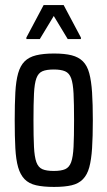

<svg xmlns="http://www.w3.org/2000/svg" viewBox="-20 -729 423 757"><path d="M193 8Q151 8 122.5 1.5Q94 -5 77 -22.5Q60 -40 51.5 -69.5Q43 -99 40.5 -144.5Q38 -190 38 -255Q38 -319 40.5 -364.5Q43 -410 51.5 -440Q60 -470 77 -487Q94 -504 122.5 -511Q151 -518 193 -518Q235 -518 262.5 -511Q290 -504 307 -487Q324 -470 332 -440Q340 -410 343 -364.5Q346 -319 346 -255Q346 -190 343 -144.5Q340 -99 332 -69.5Q324 -40 307 -22.5Q290 -5 262.5 1.5Q235 8 193 8ZM192 -55Q221 -55 237 -62Q253 -69 260.5 -89.5Q268 -110 270 -150Q272 -190 272 -255Q272 -320 270 -360Q268 -400 260.5 -420.5Q253 -441 236.5 -448Q220 -455 192 -455Q163 -455 147 -448Q131 -441 123.5 -420.5Q116 -400 114 -360Q112 -320 112 -255Q112 -189 114 -149.5Q116 -110 123.5 -89.5Q131 -69 147 -62Q163 -55 192 -55ZM84 -575V-581L152 -709H231L299 -581V-575H247L192 -666L137 -575Z"/></svg>

Font: Saira ExtraCondensed Medium
Style: Regular
Weight: 500
Width: 2
Designer: Hector Gatti with collaboration of the Omnibus-Type team
Foundry: Omnibus-Type
Version: Version 1.101